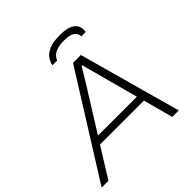

<svg xmlns="http://www.w3.org/2000/svg" viewBox="-235 -1042 1214 1214"><g transform="rotate(-45 372.0 -434.5)"><path d="M-12 0 418 -686H488L678 0H620L566 -200H173L49 0ZM204 -249H552L485 -497Q482 -509 477.5 -526Q473 -543 467.5 -562Q462 -581 457.5 -599.5Q453 -618 449 -633H442Q429 -612 413 -585Q397 -558 382.5 -534.5Q368 -511 359 -497ZM315 -767Q319 -791 335 -814.5Q351 -838 386 -853.5Q421 -869 482 -869Q542 -869 571.5 -853.5Q601 -838 609 -814.5Q617 -791 613 -767H573Q574 -778 567.5 -792Q561 -806 540.5 -816Q520 -826 476 -826Q433 -826 408.5 -816Q384 -806 372.5 -792Q361 -778 357 -767Z"/></g></svg>

Font: Archivo SemiExpanded Thin
Style: Italic
Weight: 250
Width: 6
Italic angle: -10°
Designer: Hector Gatti
Foundry: Omnibus-Type
Version: Version 2.001